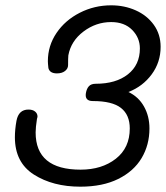

<svg xmlns="http://www.w3.org/2000/svg" viewBox="-20 -704 626 722"><path d="M542 -221Q542 -159 512.5 -109.5Q483 -60 424.5 -31Q366 -2 282 -2Q179 -2 107.5 -47.5Q36 -93 36 -188Q36 -217 42 -250Q50 -292 87 -292Q103 -292 112 -284.5Q121 -277 121 -266Q121 -263 119 -257Q114 -225 114 -206Q114 -66 283 -66Q363 -66 415.5 -107Q468 -148 468 -221Q468 -272 435 -298Q402 -324 329 -324Q298 -324 303 -354Q306 -371 314.5 -380Q323 -389 340 -389Q416 -389 461 -424.5Q506 -460 506 -522Q506 -562 477 -591.5Q448 -621 398 -621Q341 -621 294 -585.5Q247 -550 237 -496Q236 -486 236 -459Q236 -446 224.5 -437Q213 -428 194 -428Q167 -428 162 -448Q160 -466 160 -474Q160 -532 192.5 -580Q225 -628 280 -656Q335 -684 398 -684Q448 -684 490.5 -665Q533 -646 558.5 -610.5Q584 -575 584 -528Q584 -470 550.5 -424.5Q517 -379 463 -358Q501 -340 521.5 -303.5Q542 -267 542 -221Z"/></svg>

Font: Mali
Style: Italic
Weight: 400
Italic angle: -10°
Version: Version 1.000; ttfautohint (v1.6)